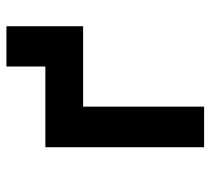

<svg xmlns="http://www.w3.org/2000/svg" viewBox="-50 -636 685 626"><g transform="rotate(-90 293.0 -322.5)"><path d="M126.5 0H258.8V-394.5H521V-644.5H389.6V-517.6H126.5Z"/></g></svg>

Font: CaskaydiaCove Nerd Font
Style: Bold
Weight: 700
Designer: Aaron Bell
Foundry: Saja Typeworks
Version: Version 2111.1;Nerd Fonts 2.3.0